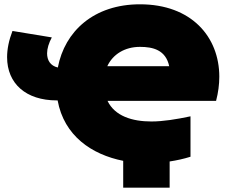

<svg xmlns="http://www.w3.org/2000/svg" viewBox="-20 -736 1089 893"><path d="M244 -269H248C278 -104 407 -17 553 12V137H769V15C802 10 834 3 866 -7V-195C800 -181 738 -171 684 -171C595 -171 514 -196 480 -267H985C995 -305 1000 -343 1000 -379C1000 -565 870 -716 631 -716C417 -716 281 -591 249 -422C214 -430 199 -456 199 -488C199 -510 207 -536 221 -562L38 -592C21 -548 13 -507 13 -470C13 -347 101 -269 244 -269ZM479 -428C505 -484 561 -518 631 -518C691 -518 751 -504 767 -428Z"/></svg>

Font: Chess Sans Black
Style: Regular
Weight: 900
Designer: Wolf Bōese
Foundry: Wolf Bōese
Version: Version 7.223;Glyphs 3.3 (3306)